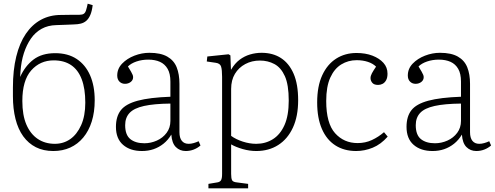

<svg xmlns="http://www.w3.org/2000/svg" viewBox="-20 -804 2680 1040"><path d="M269 14Q215 14 174.5 -6.5Q134 -27 106 -65.5Q78 -104 64 -159.5Q50 -215 50 -283V-330Q50 -424 68 -497.5Q86 -571 120 -621Q154 -671 202 -697Q250 -723 310 -723Q328 -723 345 -723.5Q362 -724 379 -724Q396 -724 411 -724Q426 -724 434 -729.5Q442 -735 446 -748Q448 -755 451 -766Q454 -777 455 -784L482 -776Q478 -743 469 -722.5Q460 -702 447 -691Q434 -680 417 -676Q410 -674 400.5 -673Q391 -672 377 -671.5Q363 -671 340.5 -670Q318 -669 285 -668Q240 -667 205.5 -648Q171 -629 147.5 -595Q124 -561 109.5 -516.5Q95 -472 91 -417L89 -387Q116 -447 161.5 -481.5Q207 -516 279 -516Q348 -516 395.5 -484.5Q443 -453 468 -396Q493 -339 493 -261Q493 -197 477 -146Q461 -95 431 -59Q401 -23 360 -4.5Q319 14 269 14ZM277 -25Q324 -25 360.5 -50.5Q397 -76 419.5 -126Q442 -176 442 -248Q442 -324 422.5 -375Q403 -426 365 -451.5Q327 -477 271 -477Q197 -477 149 -422.5Q101 -368 101 -257Q101 -180 123 -129Q145 -78 184.5 -51.5Q224 -25 277 -25Z M749 14Q685 14 646.5 -19.5Q608 -53 608 -117Q608 -173 634.5 -207Q661 -241 726 -258.5Q791 -276 903 -280V-362Q903 -405 888 -431Q873 -457 846.5 -469Q820 -481 783 -481Q749 -481 719.5 -471Q690 -461 673 -444Q684 -426 690 -415.5Q696 -405 698.5 -398.5Q701 -392 701 -386Q701 -370 688 -360Q675 -350 657 -350Q639 -350 627 -362Q615 -374 615 -395Q615 -432 641.5 -459.5Q668 -487 708 -502.5Q748 -518 789 -518Q850 -518 886 -497.5Q922 -477 937 -439.5Q952 -402 952 -350V-88Q952 -57 965 -41Q978 -25 1002 -25Q1015 -25 1029 -29Q1043 -33 1056 -39L1066 -16Q1050 -2 1029.5 6Q1009 14 986 14Q954 14 932.5 -7.5Q911 -29 908 -75Q890 -45 865.5 -25.5Q841 -6 812 4Q783 14 749 14ZM762 -28Q797 -28 829.5 -42.5Q862 -57 882.5 -84.5Q903 -112 903 -149V-243Q814 -242 760 -230Q706 -218 682 -192.5Q658 -167 658 -126Q658 -73 686 -50.5Q714 -28 762 -28Z M1109 216V192L1157 184Q1171 182 1177 172.5Q1183 163 1183 138V-388Q1183 -426 1177.5 -443.5Q1172 -461 1148 -464L1100 -471L1103 -498L1218 -510L1228 -504L1231 -427H1232Q1252 -461 1278 -480.5Q1304 -500 1334.5 -509Q1365 -518 1397 -518Q1458 -518 1502 -489.5Q1546 -461 1570.5 -404.5Q1595 -348 1595 -261Q1595 -174 1566.5 -112.5Q1538 -51 1487 -18.5Q1436 14 1368 14Q1332 14 1295 3.5Q1258 -7 1232 -22V138Q1232 162 1237 172Q1242 182 1263 184L1324 192V216ZM1368 -25Q1418 -25 1458 -50Q1498 -75 1521 -126.5Q1544 -178 1544 -259Q1544 -345 1523 -391.5Q1502 -438 1466.5 -457Q1431 -476 1388 -476Q1344 -476 1308.5 -457Q1273 -438 1252.5 -404Q1232 -370 1232 -322V-68Q1258 -49 1295 -37Q1332 -25 1368 -25Z M1909 14Q1844 14 1796.5 -16.5Q1749 -47 1723.5 -106Q1698 -165 1698 -249Q1698 -337 1725.5 -396.5Q1753 -456 1801 -486.5Q1849 -517 1911 -517Q1960 -517 1997.5 -502.5Q2035 -488 2057 -463.5Q2079 -439 2079 -405Q2079 -383 2071.5 -369.5Q2064 -356 2052.5 -350Q2041 -344 2028 -344Q2006 -344 1996.5 -355.5Q1987 -367 1987 -381Q1987 -393 1994.5 -407Q2002 -421 2017 -443Q2000 -460 1972.5 -469Q1945 -478 1912 -478Q1866 -478 1828.5 -455Q1791 -432 1769 -383.5Q1747 -335 1747 -257Q1747 -136 1795 -82.5Q1843 -29 1917 -29Q1959 -29 1994.5 -45.5Q2030 -62 2060 -88L2080 -64Q2043 -22 1999 -4Q1955 14 1909 14Z M2323 14Q2259 14 2220.5 -19.5Q2182 -53 2182 -117Q2182 -173 2208.5 -207Q2235 -241 2300 -258.5Q2365 -276 2477 -280V-362Q2477 -405 2462 -431Q2447 -457 2420.5 -469Q2394 -481 2357 -481Q2323 -481 2293.5 -471Q2264 -461 2247 -444Q2258 -426 2264 -415.5Q2270 -405 2272.5 -398.5Q2275 -392 2275 -386Q2275 -370 2262 -360Q2249 -350 2231 -350Q2213 -350 2201 -362Q2189 -374 2189 -395Q2189 -432 2215.5 -459.5Q2242 -487 2282 -502.5Q2322 -518 2363 -518Q2424 -518 2460 -497.5Q2496 -477 2511 -439.5Q2526 -402 2526 -350V-88Q2526 -57 2539 -41Q2552 -25 2576 -25Q2589 -25 2603 -29Q2617 -33 2630 -39L2640 -16Q2624 -2 2603.5 6Q2583 14 2560 14Q2528 14 2506.5 -7.5Q2485 -29 2482 -75Q2464 -45 2439.5 -25.5Q2415 -6 2386 4Q2357 14 2323 14ZM2336 -28Q2371 -28 2403.5 -42.5Q2436 -57 2456.5 -84.5Q2477 -112 2477 -149V-243Q2388 -242 2334 -230Q2280 -218 2256 -192.5Q2232 -167 2232 -126Q2232 -73 2260 -50.5Q2288 -28 2336 -28Z"/></svg>

Font: Literata 18pt ExtraLight
Style: Regular
Weight: 250
Designer: Latin by Veronika Burian and Jose Scaglione. Greek by Irene Vlachou. Cyrillic by Vera Evstafieva.
Foundry: TypeTogether
Version: Version 3.103;gftools[0.9.29]